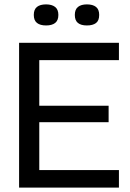

<svg xmlns="http://www.w3.org/2000/svg" viewBox="-20 -855 594 875"><path d="M67 0V-660H159V0ZM115 0V-80H522V0ZM115 -298V-373H475V-298ZM115 -581V-660H522V-581ZM376 -739Q349 -739 335 -750.5Q321 -762 321 -787Q321 -812 335.5 -823.5Q350 -835 376 -835Q403 -835 417.5 -823.5Q432 -812 432 -787Q432 -761 417.5 -750Q403 -739 376 -739ZM190 -739Q163 -739 148.5 -750.5Q134 -762 134 -787Q134 -812 148.5 -823.5Q163 -835 190 -835Q216 -835 231 -823.5Q246 -812 246 -787Q246 -762 231.5 -750.5Q217 -739 190 -739Z"/></svg>

Font: Bricolage Grotesque 60pt
Style: Regular
Weight: 400
Version: Version 1.001;gftools[0.9.33.dev8+g029e19f]